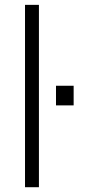

<svg xmlns="http://www.w3.org/2000/svg" viewBox="-20 -782 374 802"><path d="M142.6 0H84.5V-761.7H142.6ZM287.6 -341.8H213.9V-423.8H287.6Z"/></svg>

Font: Franko
Style: Light
Weight: 300
Designer: Google
Version: Version 1.200310; 2013